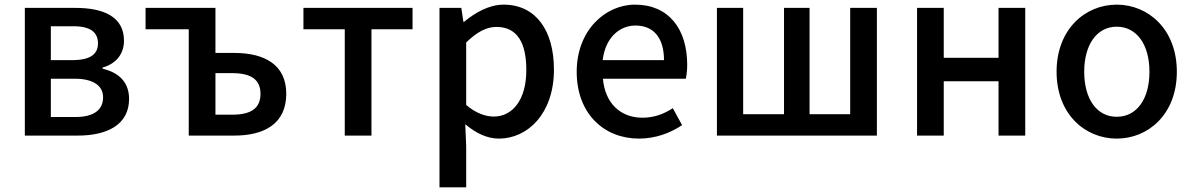

<svg xmlns="http://www.w3.org/2000/svg" viewBox="-20 -584 5137 827"><path d="M87 0H315C442 0 536 -47 536 -158C536 -235 486 -273 422 -288V-293C481 -310 514 -352 514 -409C514 -512 426 -550 305 -550H87ZM199 -325V-471H296C371 -471 402 -444 402 -397C402 -352 371 -325 291 -325ZM199 -80V-245H301C383 -245 424 -214 424 -165C424 -112 386 -80 305 -80Z M793 0H989C1120 0 1213 -52 1213 -180C1213 -305 1120 -356 989 -356H908V-550H607V-458H793ZM908 -90V-269H980C1062 -269 1102 -241 1102 -180C1102 -118 1062 -90 980 -90Z M1465 0H1580V-458H1757V-550H1287V-458H1465Z M1873 223H1988V45L1984 -49C2031 -9 2080 13 2129 13C2253 13 2366 -95 2366 -284C2366 -453 2288 -564 2149 -564C2087 -564 2027 -530 1979 -490H1976L1967 -550H1873ZM2107 -82C2073 -82 2031 -95 1988 -132V-401C2034 -446 2075 -468 2118 -468C2210 -468 2247 -397 2247 -282C2247 -153 2187 -82 2107 -82Z M2732 13C2804 13 2867 -11 2918 -45L2878 -118C2838 -92 2796 -77 2747 -77C2652 -77 2586 -140 2577 -245H2934C2937 -259 2940 -281 2940 -304C2940 -459 2861 -564 2715 -564C2587 -564 2464 -453 2464 -275C2464 -93 2583 13 2732 13ZM2576 -325C2587 -421 2648 -474 2717 -474C2797 -474 2840 -419 2840 -325Z M3068 0H3757V-550H3642V-92H3467V-550H3357V-92H3181V-550H3068Z M3930 0H4045V-234H4281V0H4396V-550H4281V-335H4045V-550H3930Z M4790 13C4926 13 5049 -92 5049 -275C5049 -458 4926 -564 4790 -564C4654 -564 4531 -458 4531 -275C4531 -92 4654 13 4790 13ZM4790 -81C4704 -81 4650 -158 4650 -275C4650 -391 4704 -469 4790 -469C4877 -469 4931 -391 4931 -275C4931 -158 4877 -81 4790 -81Z"/></svg>

Font: DAIFUKU Sans JP Medium
Style: Regular
Weight: 500
Designer: Original font ‘Source Han Sans JP’ : Ryoko NISHIZUKA  (kana, bopomofo & ideographs); Paul D. Hunt (Latin, Greek & Cyrill
Foundry: Daifuku
Version: Version 1.000